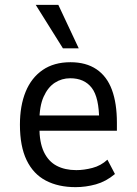

<svg xmlns="http://www.w3.org/2000/svg" viewBox="-20 -761 563 790"><path d="M291 9Q220 9 168.5 -18Q117 -45 89.5 -102Q62 -159 62 -248Q62 -326 85.5 -383.5Q109 -441 155.5 -473Q202 -505 270 -505Q334 -505 377 -476Q420 -447 440.5 -391.5Q461 -336 461 -256V-223H125V-286H405L388 -264Q388 -360 357.5 -399.5Q327 -439 269 -439Q234 -439 205.5 -420.5Q177 -402 159.5 -363Q142 -324 142 -260V-239Q142 -175 160.5 -136Q179 -97 213 -79Q247 -61 294 -61Q325 -61 360 -70Q395 -79 422 -104L453 -45Q416 -14 374.5 -2.5Q333 9 291 9ZM239 -562 127 -741H220L304 -562Z"/></svg>

Font: Nunito Sans 7pt Condensed
Style: Regular
Weight: 400
Width: 3
Designer: Vernon Adams
Foundry: Vernon Adams
Version: Version 3.101;gftools[0.9.27]